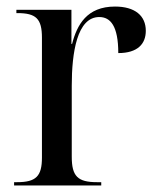

<svg xmlns="http://www.w3.org/2000/svg" viewBox="-20 -566 479 586"><path d="M23 0H289V-10H276C217 -10 199 -28 199 -88V-304C199 -405 215 -514 283 -514C317 -514 341 -487 341 -404C400 -404 425 -432 425 -472C425 -518 392 -546 331 -546C245 -546 215 -490 200 -432H198V-536H30V-526H33C90 -526 108 -509 108 -451V-85C108 -28 90 -10 32 -10H23Z"/></svg>

Font: Noto Serif Display SemiCondensed
Style: Regular
Weight: 400
Width: 4
Designer: Monotype Design Team
Foundry: Monotype Imaging Inc.
Version: Version 2.009